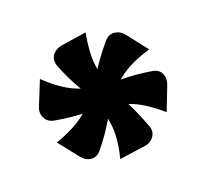

<svg xmlns="http://www.w3.org/2000/svg" viewBox="-84 -580 673 627"><g transform="rotate(20 253.0 -267.0)"><path d="M303 -99Q304 -73 288 -61.5Q272 -50 251 -54L163 -72Q196 -128 206.5 -171.5Q217 -215 215 -254.5Q213 -294 206.5 -336.5Q200 -379 200 -435Q199 -461 216 -472.5Q233 -484 253 -480L342 -461Q306 -406 294 -362Q282 -318 284.5 -278Q287 -238 294.5 -194.5Q302 -151 303 -99ZM81 -306Q58 -319 56.5 -338.5Q55 -358 69 -375L128 -442Q160 -385 192.5 -354Q225 -323 260.5 -305.5Q296 -288 336 -271.5Q376 -255 424 -228Q447 -217 449 -196Q451 -175 437 -160L376 -92Q347 -152 314.5 -183.5Q282 -215 246.5 -233.5Q211 -252 169.5 -266.5Q128 -281 81 -306ZM373 -396Q395 -410 412.5 -401.5Q430 -393 437 -373L466 -288Q401 -289 358 -276.5Q315 -264 282 -242Q249 -220 215 -193Q181 -166 133 -138Q112 -125 93 -133.5Q74 -142 68 -162L40 -248Q106 -244 149.5 -255.5Q193 -267 226.5 -290Q260 -313 294 -341Q328 -369 373 -396Z"/></g></svg>

Font: Marhey Light SemiBold
Style: Regular
Weight: 600
Version: Version 1.000